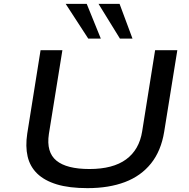

<svg xmlns="http://www.w3.org/2000/svg" viewBox="-20 -965 981 994"><path d="M433 9Q338 9 274 -10.5Q210 -30 172.5 -66.5Q135 -103 123 -155Q111 -207 121 -273L190 -705H303L233 -271Q219 -177 272 -133.5Q325 -90 443 -90Q565 -90 633 -140Q701 -190 716 -285L783 -705H898L830 -283Q814 -184 762 -119Q710 -54 627 -22.5Q544 9 433 9ZM601 -765 490 -945H599L666 -765ZM437 -765 320 -945H429L502 -765Z"/></svg>

Font: Nunito Sans 7pt Expanded Medium
Style: Italic
Weight: 500
Width: 7
Italic angle: -9°
Designer: Vernon Adams
Foundry: Vernon Adams
Version: Version 3.101;gftools[0.9.27]